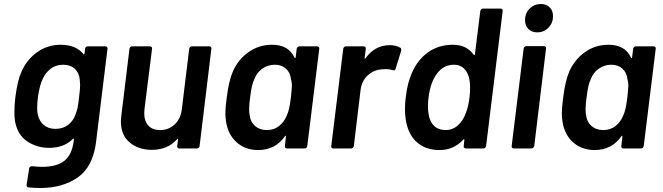

<svg xmlns="http://www.w3.org/2000/svg" viewBox="-20 -743 3320 961"><path d="M419 -511H508Q513 -511 516 -507.5Q519 -504 518 -499L461 -34Q446 91 370 144.5Q294 198 182 198Q153 198 123 195Q113 194 113 182L126 100Q127 89 141 89Q168 92 191 92Q264 92 302 62Q340 32 349 -37L350 -45Q350 -52 344 -47Q300 -3 226 -3Q164 -3 115.5 -36Q67 -69 55 -137Q52 -158 52 -182Q52 -215 57 -258Q68 -342 88 -385Q115 -446 167 -482.5Q219 -519 283 -519Q359 -519 397 -473Q398 -470 400 -471Q402 -472 403 -475L406 -499Q406 -504 410 -507.5Q414 -511 419 -511ZM376 -259Q381 -295 381 -319Q381 -328 379 -346Q376 -379 354 -399Q332 -419 296 -419Q260 -419 233.5 -399Q207 -379 193 -346Q179 -319 170 -258Q166 -227 166 -201Q166 -182 169 -171Q175 -139 198 -118.5Q221 -98 257 -98Q295 -98 321 -118Q347 -138 358 -170Q364 -185 368 -202.5Q372 -220 376 -259Z M940 -511H1028Q1033 -511 1036 -507.5Q1039 -504 1038 -499L979 -12Q978 -7 974.5 -3.5Q971 0 966 0H877Q872 0 869 -3.5Q866 -7 867 -12L871 -44Q872 -47 870 -48Q868 -49 866 -46Q819 7 740 7Q673 7 629 -30Q585 -67 585 -136Q585 -144 587 -162L628 -499Q629 -504 632.5 -507.5Q636 -511 641 -511H731Q736 -511 739 -507.5Q742 -504 741 -499L703 -195Q702 -189 702 -176Q702 -137 722.5 -114.5Q743 -92 781 -92Q824 -92 854 -120Q884 -148 890 -195L927 -499Q928 -504 931.5 -507.5Q935 -511 940 -511Z M1479 -511H1568Q1573 -511 1576 -507.5Q1579 -504 1578 -499L1518 -12Q1517 -7 1513.5 -3.5Q1510 0 1505 0H1416Q1411 0 1408 -3.5Q1405 -7 1406 -12L1411 -59Q1412 -63 1410 -63.5Q1408 -64 1406 -61Q1358 8 1272 8Q1207 8 1163.5 -31.5Q1120 -71 1111 -138Q1108 -156 1108 -176Q1108 -204 1115 -256Q1125 -337 1145 -384Q1171 -444 1223 -481.5Q1275 -519 1342 -519Q1424 -519 1454 -455Q1456 -452 1458 -452.5Q1460 -453 1460 -457L1465 -499Q1466 -504 1470 -507.5Q1474 -511 1479 -511ZM1436 -255Q1441 -302 1441 -315Q1441 -332 1436 -349Q1433 -379 1411.5 -399Q1390 -419 1356 -419Q1320 -419 1292.5 -399Q1265 -379 1253 -347Q1246 -332 1241.5 -313.5Q1237 -295 1232 -256Q1227 -221 1227 -195Q1227 -179 1230 -164Q1234 -132 1257 -112Q1280 -92 1316 -92Q1351 -92 1376.5 -112Q1402 -132 1415 -164Q1422 -179 1426.5 -197.5Q1431 -216 1436 -255Z M1984 -504Q1990 -500 1988 -489L1960 -399Q1957 -387 1946 -392Q1931 -397 1912 -397Q1900 -397 1893 -396Q1852 -394 1821.5 -366.5Q1791 -339 1785 -295L1751 -12Q1750 -7 1746.5 -3.5Q1743 0 1738 0H1648Q1643 0 1640 -3.5Q1637 -7 1638 -12L1698 -499Q1699 -504 1702.5 -507.5Q1706 -511 1711 -511H1800Q1811 -511 1811 -499L1805 -454Q1804 -450 1806 -449.5Q1808 -449 1810 -452Q1857 -517 1931 -517Q1962 -517 1984 -504Z M2397 -700H2486Q2491 -700 2494 -696.5Q2497 -693 2496 -688L2413 -12Q2412 -7 2408.5 -3.5Q2405 0 2400 0H2311Q2306 0 2303 -3.5Q2300 -7 2301 -12L2304 -42Q2305 -45 2303 -46Q2301 -47 2299 -44Q2250 8 2181 8Q2112 8 2069 -29Q2026 -66 2013 -132Q2007 -164 2007 -198Q2007 -230 2011 -257Q2019 -327 2042 -379Q2071 -445 2123.5 -482Q2176 -519 2248 -519Q2315 -519 2351 -469Q2353 -467 2355 -467.5Q2357 -468 2357 -471L2384 -688Q2385 -693 2388.5 -696.5Q2392 -700 2397 -700ZM2330 -256Q2333 -282 2333 -303Q2333 -348 2320 -375Q2299 -419 2252 -419Q2202 -419 2169 -377Q2134 -332 2125 -255Q2122 -233 2122 -212Q2122 -169 2134 -140Q2156 -92 2211 -92Q2260 -92 2293 -140Q2321 -182 2330 -256Z M2608 -642Q2608 -677 2631 -700Q2654 -723 2687 -723Q2714 -723 2731 -706.5Q2748 -690 2748 -662Q2748 -628 2725 -604.5Q2702 -581 2669 -581Q2641 -581 2624.5 -598Q2608 -615 2608 -642ZM2541 -12 2601 -500Q2602 -505 2605.5 -508.5Q2609 -512 2614 -512H2703Q2708 -512 2711 -508.5Q2714 -505 2713 -500L2654 -12Q2653 -7 2649 -3.5Q2645 0 2640 0H2551Q2546 0 2543 -3.5Q2540 -7 2541 -12Z M3163 -511H3252Q3257 -511 3260 -507.5Q3263 -504 3262 -499L3202 -12Q3201 -7 3197.5 -3.5Q3194 0 3189 0H3100Q3095 0 3092 -3.5Q3089 -7 3090 -12L3095 -59Q3096 -63 3094 -63.5Q3092 -64 3090 -61Q3042 8 2956 8Q2891 8 2847.5 -31.5Q2804 -71 2795 -138Q2792 -156 2792 -176Q2792 -204 2799 -256Q2809 -337 2829 -384Q2855 -444 2907 -481.5Q2959 -519 3026 -519Q3108 -519 3138 -455Q3140 -452 3142 -452.5Q3144 -453 3144 -457L3149 -499Q3150 -504 3154 -507.5Q3158 -511 3163 -511ZM3120 -255Q3125 -302 3125 -315Q3125 -332 3120 -349Q3117 -379 3095.5 -399Q3074 -419 3040 -419Q3004 -419 2976.5 -399Q2949 -379 2937 -347Q2930 -332 2925.5 -313.5Q2921 -295 2916 -256Q2911 -221 2911 -195Q2911 -179 2914 -164Q2918 -132 2941 -112Q2964 -92 3000 -92Q3035 -92 3060.5 -112Q3086 -132 3099 -164Q3106 -179 3110.5 -197.5Q3115 -216 3120 -255Z"/></svg>

Font: Barlow SemiBold
Style: Italic
Weight: 600
Italic angle: -7°
Designer: Jeremy Tribby
Foundry: Tribby Type
Version: Version 1.408